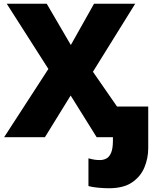

<svg xmlns="http://www.w3.org/2000/svg" viewBox="-20 -734 833 1027"><path d="M563 272.9Q536.6 272.9 504.9 270Q473.1 267.1 453.1 261.2V112.8Q472.7 118.2 485.6 120.1Q498.5 122.1 515.1 122.1Q533.2 122.1 548.8 114Q564.5 106 574.2 83.5Q584 61 584 18.1V0H497.1L357.9 -223.1L220.2 0H2L238.8 -365.2L16.1 -713.9H230L358.9 -493.2L482.9 -713.9H703.1L477.1 -350.1L606 -164.1H772.9V58.1Q772.9 112.8 752.2 162.1Q731.4 211.4 685.5 242.2Q639.6 272.9 563 272.9Z"/></svg>

Font: Open Sans ExtraBold
Style: Regular
Weight: 800
Designer: Monotype Design Team
Foundry: Monotype Imaging Inc.
Version: Version 3.003; ttfautohint (v1.8.4)